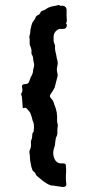

<svg xmlns="http://www.w3.org/2000/svg" viewBox="-20 -750 353 770"><path d="M218 -634Q197 -626 195 -604V-592Q194 -584 199 -572Q201 -568 201 -565Q199 -554 205 -532Q206 -529 207 -521Q208 -513 210 -508Q213 -496 210 -485Q206 -470 210 -458Q212 -450 211 -445Q209 -437 205 -421.5Q201 -406 199 -398Q196 -392 195 -391Q194 -389 189.5 -382Q185 -375 182 -371Q178 -364 183 -358Q185 -354 187 -353Q192 -348 195 -340Q196 -335 200 -325Q204 -315 205 -310Q206 -308 206 -305.5Q206 -303 207 -302Q208 -299 208 -293.5Q208 -288 209 -286V-268Q209 -260 210 -257Q213 -249 211 -240Q210 -234 210 -222Q211 -215 208 -205Q206 -202 204 -196Q202 -186 200 -166L197 -157Q189 -133 199 -112Q209 -92 231 -95Q232 -95 234.5 -94.5Q237 -94 239 -94Q244 -92 244 -88Q246 -69 245 -60Q243 -33 246 -12Q247 -4 239 -1Q238 -1 235.5 -0.5Q233 0 232 0Q226 -1 215 -2.5Q204 -4 198 -5Q196 -6 190 -6Q184 -6 182 -7Q165 -14 149 -27L131 -42Q125 -46 124 -50Q122 -57 114 -63Q110 -66 109 -71Q105 -82 104 -90Q100 -108 100 -118Q100 -131 98 -137Q97 -142 99 -147Q106 -160 104 -177Q103 -180 105 -187Q109 -194 109 -203Q109 -217 114 -221Q115 -221 115 -224Q119 -253 111 -266Q110 -267 110 -270Q107 -283 103 -293Q100 -302 88 -314Q82 -320 77 -317Q71 -314 71 -320Q69 -344 69 -348Q69 -363 65 -370V-374Q72 -384 69 -397Q68 -399 68 -404Q69 -411 76 -412Q79 -413 84 -413Q94 -414 97 -423Q98 -426 103 -440Q113 -455 113 -470L116 -482Q118 -492 115 -501Q113 -509 113 -515Q113 -521 110 -527Q106 -532 106 -540Q108 -551 101 -566Q99 -570 99 -578V-593Q99 -594 98 -598Q97 -602 98 -604Q102 -616 102 -631Q102 -632 104 -638Q105 -646 109 -657Q110 -661 114 -665Q120 -673 122 -678Q124 -686 131 -689Q139 -692 142 -699Q143 -704 150 -707Q159 -709 162 -712Q175 -722 192 -725Q200 -726 216 -730H218Q220 -725 226 -727Q236 -728 242 -722.5Q248 -717 247 -707V-687Q247 -684 247.5 -678Q248 -672 248 -669Q248 -664 247 -661Q243 -655 247 -653Q248 -652 248 -650Q248 -633 231 -634H226Z"/></svg>

Font: Gutenberg Clean
Style: Regular
Weight: 400
Designer: Nicola Manzari, Bruno Pierini
Foundry: Unio | Creative Solutions
Version: Version 1.001;PS 001.001;hotconv 1.0.88;makeotf.lib2.5.64775